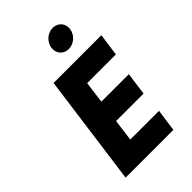

<svg xmlns="http://www.w3.org/2000/svg" viewBox="-193 -688 756 756"><g transform="rotate(-45 184.5 -310.0)"><path d="M369 -464H103L40 0H306L319 -93H159L171 -184H324L337 -279H184L196 -370H356ZM254 -620C225 -620 199 -597 195 -568C191 -539 211 -516 240 -516C269 -516 295 -539 299 -568C303 -597 283 -620 254 -620Z"/></g></svg>

Font: Hussar Tani
Style: Kurs
Weight: 700
Foundry: Cannot Into Space Fonts
Version: Version 0.92